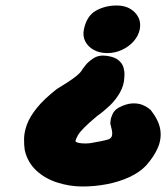

<svg xmlns="http://www.w3.org/2000/svg" viewBox="-20 -676 604 698"><path d="M280 2Q233 2 188 -12.5Q143 -27 111.5 -56.5Q80 -86 70 -130Q67 -149 67.5 -172.5Q68 -196 78 -223.5Q88 -251 113.5 -283Q139 -315 186 -352Q231 -379 253 -396Q275 -413 281 -426Q281 -426 291 -439Q301 -452 320.5 -464.5Q340 -477 368 -473Q397 -469 411 -457Q425 -445 429 -430.5Q433 -416 432.5 -405.5Q432 -395 432 -395Q431 -366 416 -339.5Q401 -313 379 -292Q357 -271 334 -255Q304 -230 287.5 -213.5Q271 -197 264 -185.5Q257 -174 254 -163Q257 -158 269 -156Q281 -154 293.5 -154.5Q306 -155 311 -156Q328 -159 348.5 -163Q369 -167 378 -171Q386 -176 387.5 -184.5Q389 -193 386.5 -204Q384 -215 381 -227Q381 -227 382 -237.5Q383 -248 389.5 -262Q396 -276 412 -285Q439 -299 460.5 -300Q482 -301 497 -295Q512 -289 520 -282.5Q528 -276 528 -276Q557 -239 562.5 -206Q568 -173 554.5 -140.5Q541 -108 511 -74Q487 -49 450 -32Q413 -15 369 -6.5Q325 2 280 2ZM370 -483Q342 -483 321 -494.5Q300 -506 290 -525.5Q280 -545 285 -569Q295 -618 328.5 -637Q362 -656 404 -656Q446 -656 470.5 -630.5Q495 -605 488 -569Q483 -545 465.5 -525.5Q448 -506 423 -494.5Q398 -483 370 -483Z"/></svg>

Font: Sour Gummy Black
Style: Italic
Weight: 900
Italic angle: -11.3°
Designer: Stefie Justprince
Foundry: Eifetstype
Version: Version 1.000